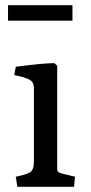

<svg xmlns="http://www.w3.org/2000/svg" viewBox="-20 -722 350 742"><path d="M47 0 41 -39Q90 -49 100.5 -59.5Q111 -70 111 -96V-383Q111 -404 95 -413.5Q79 -423 35 -432L41 -464Q148 -478 190 -478L201 -468V-72Q201 -65 202 -62Q203 -59 207.5 -56Q212 -53 221 -51L270 -39L266 0ZM11 -642V-702H260V-642Z"/></svg>

Font: Poly
Style: Regular
Weight: 400
Designer: Jos Nicols Silva Schwarzenberg
Foundry: Jose Nicolas Silva Schwarzenberg
Version: Version 1.001